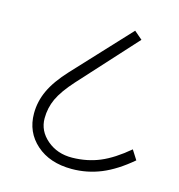

<svg xmlns="http://www.w3.org/2000/svg" viewBox="-89 -711 669 717"><g transform="rotate(15 246.0 -352.0)"><path d="M104.7 -228.5Q104.7 -180 144.6 -146.1Q184.5 -112.2 241.9 -113Q299.3 -113.8 348.3 -134.2Q397.4 -154.7 453 -201.7L476.2 -165.3Q418.6 -116.3 364.3 -94Q309.9 -71.8 250.8 -71.8Q165.8 -71.8 113.8 -117.8Q61.7 -163.8 61.7 -236.1Q61.7 -282.6 81.9 -325.8Q102.1 -369.1 147.6 -418.1L346.8 -632L378.2 -605.2L179.5 -386.8Q138 -340.7 121.3 -304.9Q104.7 -269 104.7 -228.5Z"/></g></svg>

Font: Khula Light
Style: Regular
Weight: 300
Designer: Erin McLaughlin, Steve Matteson
Version: Version 1.002;PS 1.0;hotconv 1.0.72;makeotf.lib2.5.5900; ttf